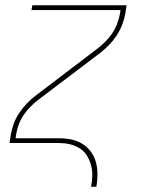

<svg xmlns="http://www.w3.org/2000/svg" viewBox="-20 -540 540 725"><path d="M324 165Q328 144 328.5 123Q329 102 323.5 82.5Q318 63 307.5 46.5Q297 30 280 19.5Q263 9 243 4.5Q223 0 202 0H16L21 -33Q25 -54 32.5 -74.5Q40 -95 53 -114Q66 -133 81.5 -149.5Q97 -166 116 -180L346 -355Q362 -367 377 -382Q392 -397 403.5 -414Q415 -431 422 -449.5Q429 -468 433 -488L435 -502H99L102 -520H458L453 -488Q449 -466 441 -445.5Q433 -425 420.5 -406Q408 -387 392 -370.5Q376 -354 358 -340L127 -165Q111 -153 96 -138Q81 -123 69.5 -106Q58 -89 51 -70.5Q44 -52 41 -33L39 -18H202Q226 -18 248.5 -13.5Q271 -9 290 2.5Q309 14 322.5 32Q336 50 342 72Q348 94 348 117.5Q348 141 344 165Z"/></svg>

Font: Iosevka Term Curly Th Obl
Style: Regular
Weight: 100
Italic angle: -9°
Designer: Belleve Invis
Foundry: Belleve Invis
Version: Version 32.3.0